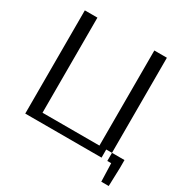

<svg xmlns="http://www.w3.org/2000/svg" viewBox="-188 -870 1114 1152"><g transform="rotate(30 369.0 -294.5)"><path d="M70.8 -715V0H639.3V-715H552.3V-56.2H158V-715ZM725.9 0H599.4V-56.2H725.9ZM666.2 0H725.9L721.8 126H670.3Z"/></g></svg>

Font: Russolo 10pt ExtraLight
Style: Regular
Weight: 200
Designer: Micah Stupak-Hahn
Version: Version 1.000